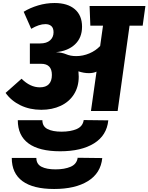

<svg xmlns="http://www.w3.org/2000/svg" viewBox="-20 -736 984 1273"><path d="M926 -566H839L760 0H583L620 -261Q599 -251 569 -251Q536 -251 500 -263Q502 -241 502 -228Q502 -161 470.5 -111Q439 -61 382.5 -34.5Q326 -8 254 -8Q177 -8 115.5 -38Q54 -68 17 -120L123 -214Q180 -157 244 -157Q284 -157 304 -178Q324 -199 324 -239Q324 -313 253 -313H178V-448H246Q289 -448 312 -468.5Q335 -489 335 -522Q335 -550 320.5 -563Q306 -576 281 -576Q239 -576 187 -545L137 -658Q179 -684 232.5 -700Q286 -716 342 -716Q428 -716 476 -675Q524 -634 524 -559Q524 -486 477.5 -442Q431 -398 351 -390Q390 -388 417 -377Q447 -364 485 -364Q530 -364 572.5 -382Q615 -400 644 -431L663 -566H579L574 -696H944ZM98 61H261Q261 102 295 119.5Q329 137 388 137Q448 137 488.5 119.5Q529 102 535 60L698 62Q688 162 603.5 214.5Q519 267 379 267Q240 267 169 215Q98 163 98 61ZM58 311H221Q221 352 255 369.5Q289 387 348 387Q408 387 448.5 369.5Q489 352 495 310L658 312Q648 412 563.5 464.5Q479 517 339 517Q200 517 129 465Q58 413 58 311Z"/></svg>

Font: FiraGO Heavy
Style: Italic
Weight: 900
Italic angle: -8°
Designer: bBox Type GmbH
Foundry: bBox Type GmbH
Version: Version 1.001